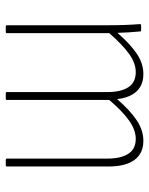

<svg xmlns="http://www.w3.org/2000/svg" viewBox="56 -584 528 681"><g transform="rotate(90 320.5 -244.0)"><path d="M74 0Q70 0 70 -4V-368Q70 -426 66 -475Q66 -480 70 -480H88Q92 -480 92 -476Q96 -437 97 -396Q137 -442 171.5 -465Q206 -488 243 -488Q282 -488 304.5 -464Q327 -440 332 -395Q373 -442 408 -465Q443 -488 480 -488Q525 -488 548 -456Q571 -424 571 -365V-4Q571 0 567 0H548Q543 0 543 -4V-361Q543 -408 526 -434.5Q509 -461 473 -461Q442 -461 409 -438Q376 -415 335 -367V-4Q335 0 331 0H311Q307 0 307 -4V-361Q307 -408 290 -434.5Q273 -461 236 -461Q205 -461 172.5 -438Q140 -415 98 -367V-4Q98 0 94 0Z"/></g></svg>

Font: Sofia Sans Cond ExtraLight
Style: Regular
Weight: 200
Width: 3
Designer: Botio Nikoltchev, Ani Petrova
Foundry: lettersoup
Version: Version 4.100; ttfautohint (v1.8.3)